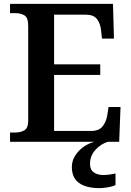

<svg xmlns="http://www.w3.org/2000/svg" viewBox="-20 -734 680 994"><path d="M32 0V-48H59Q87 -48 106.5 -59.5Q126 -71 126 -110V-599Q126 -643 106.5 -654.5Q87 -666 59 -666H32V-714H565L570 -534H508L503 -579Q499 -614 481.5 -636Q464 -658 424 -658H260V-401H499V-346H260V-56H451Q492 -56 510.5 -79Q529 -102 535 -135L542 -180H604L597 0ZM496 240Q427 240 389.5 213.5Q352 187 352 130Q352 99 369 72Q386 45 413 26Q440 7 470 0H539Q518 6 496.5 21.5Q475 37 460.5 60Q446 83 446 115Q446 145 465.5 158.5Q485 172 515 172Q528 172 544 170Q560 168 578 164V224Q562 232 537 236Q512 240 496 240Z"/></svg>

Font: Noto Serif Hentaigana SemiBold
Style: Regular
Weight: 600
Designer: Kazuhiro Yamada
Foundry: nipponia
Version: Version 1.000; ttfautohint (v1.8.4.7-5d5b)